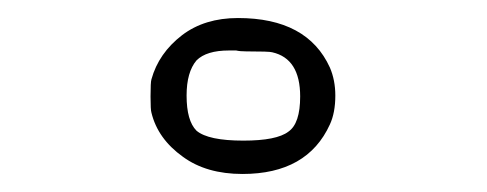

<svg xmlns="http://www.w3.org/2000/svg" viewBox="-20 -735 540 213"><path d="M182 -696Q207 -715 244 -715Q321 -715 346 -660Q352 -646 352 -629Q352 -610 346 -597Q321 -542 249 -542Q209 -542 183 -561Q155 -581 148 -610Q147 -613 147 -628Q147 -644 148 -647Q156 -676 182 -696ZM300 -589Q313 -598 313 -628Q313 -670 282 -677Q279 -678 253 -678Q246 -678 242 -679H234Q209 -679 198 -668Q187 -655 187 -629Q187 -601 198 -590Q211 -579 250 -579Q287 -579 300 -589Z"/></svg>

Font: KaTeX_Main
Style: Regular
Weight: 400
Version: Version